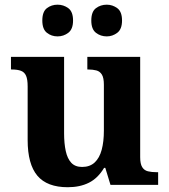

<svg xmlns="http://www.w3.org/2000/svg" viewBox="-20 -774 707 804"><path d="M263.7 10Q177.2 10 136.5 -38.2Q95.8 -86.5 95.8 -187.7V-412.1Q95.8 -441.5 89.2 -456.6Q82.7 -471.7 68.2 -477.3Q53.8 -483 29.5 -483H25.9V-536H248.4V-215.9Q248.4 -173.5 255.3 -141.7Q262.2 -109.8 278.5 -92.3Q294.8 -74.9 323.8 -74.9Q356.2 -74.9 376.4 -93.6Q396.6 -112.4 405.8 -146.6Q415 -180.8 415 -227V-419.1Q415 -448.2 406.6 -461.7Q398.2 -475.3 383.5 -479.1Q368.8 -483 349.3 -483H345.7V-536H567V-116Q567 -87.5 575.6 -73.9Q584.2 -60.3 599.5 -56.7Q614.8 -53 633.9 -53H642.2V0H442.6L420.9 -71.1H415.9Q390.1 -27.9 352.6 -9Q315 10 263.7 10ZM427.2 -621.6Q401.2 -621.6 381.8 -636.7Q362.3 -651.8 362.3 -688Q362.3 -725.2 381.8 -739.8Q401.2 -754.4 427.2 -754.4Q451.1 -754.4 471.1 -739.8Q491 -725.2 491 -688Q491 -651.8 471.1 -636.7Q451.1 -621.6 427.2 -621.6ZM221 -621.6Q195.5 -621.6 176.4 -636.7Q157.2 -651.8 157.2 -688Q157.2 -725.2 176.4 -739.8Q195.5 -754.4 221 -754.4Q246.1 -754.4 266 -739.8Q285.9 -725.2 285.9 -688Q285.9 -651.8 266 -636.7Q246.1 -621.6 221 -621.6Z"/></svg>

Font: Noto Serif Sinhala
Style: Regular
Weight: 400
Designer: Jelle Bosma - Monotype Design Team
Foundry: Monotype Imaging Inc.
Version: Version 2.006